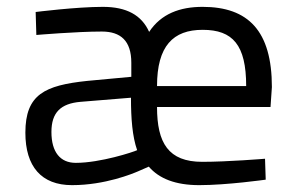

<svg xmlns="http://www.w3.org/2000/svg" viewBox="-20 -530 868 560"><path d="M570 -58C471 -58 438 -113 438 -218H769L773 -276C773 -440 704 -510 571 -510C505 -510 450 -490 415 -437C393 -486 349 -510 280 -510C203 -510 84 -495 84 -495L86 -428C86 -428 203 -438 277 -438C332 -438 363 -411 363 -347V-306L234 -294C111 -281 54 -255 54 -143C54 -44 101 10 190 10C287 10 368 -24 382 -30L414 -44C444 -9 492 10 561 10C642 10 755 -6 755 -6L753 -67C753 -67 644 -58 570 -58ZM201 -55C156 -55 130 -86 130 -145C130 -202 157 -228 215 -233L362 -245C362 -184 366 -132 380 -92C370 -87 273 -55 201 -55ZM438 -279C438 -396 485 -443 571 -443C659 -443 698 -399 698 -279Z"/></svg>

Font: TitilliumText22L
Style: 400 wt
Weight: 400
Designer: Campivisivi
Foundry: Campivisivi
Version: 1.000